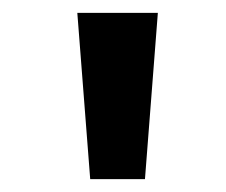

<svg xmlns="http://www.w3.org/2000/svg" viewBox="-20 -749 350 298"><path d="M120 -471 100 -729H225L205 -471Z"/></svg>

Font: Noto Sans Devanagari Condensed SemiBold
Style: Regular
Weight: 600
Width: 3
Designer: Jelle Bosma - Monotype Design Team
Foundry: Monotype Imaging Inc.
Version: Version 2.004; ttfautohint (v1.8.4.7-5d5b)